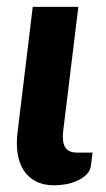

<svg xmlns="http://www.w3.org/2000/svg" viewBox="-20 -535 309 560"><path d="M75.5 -515H208.5L164.5 -154.5Q160.5 -123 169.5 -106.5Q178.5 -90 204.5 -90H250L245 -50.5Q243 -37 232.8 -26.5Q222.5 -16 207.2 -8.8Q192 -1.5 174 2Q156 5.5 138.5 5.5Q107 5.5 84.8 -6Q62.5 -17.5 49.2 -38Q36 -58.5 31.5 -86.5Q27 -114.5 31 -147.5Z"/></svg>

Font: Lato Heavy
Style: Italic
Weight: 800
Italic angle: -7°
Designer: Lukasz Dziedzic
Foundry: tyPoland Lukasz Dziedzic
Version: Version 2.007; 2014-02-27